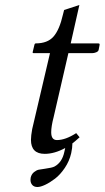

<svg xmlns="http://www.w3.org/2000/svg" viewBox="-20 -604 419 769"><path d="M129.9 145Q116.7 145 109.4 137Q102.1 128.9 102.1 116.2Q102.1 114.7 102.5 111.6Q103 108.4 103 106.9Q106.4 93.3 116.2 85.4Q126 77.6 135 75.7Q144 73.7 160.2 71.8Q189 67.9 198.2 63Q229 46.4 237.8 3.9L241.2 -11.2Q198.2 12.2 159.2 12.2Q104 12.2 104 -43.9Q104 -60.1 108.9 -86.9L180.2 -391.1H115.2Q112.8 -391.1 111.6 -392.1Q110.4 -393.1 110.8 -395L118.2 -425.8Q119.6 -430.2 123 -430.2Q170.4 -430.2 194.3 -457.5Q218.3 -484.9 231.9 -544.9L236.8 -564L297.9 -584L263.2 -430.2H373Q377 -430.2 378.9 -428.2V-423.8L375 -403.8Q373.5 -397.9 365.2 -394.5Q356.9 -391.1 349.1 -391.1H253.9L194.8 -134.8Q185.1 -97.7 185.1 -74.2Q185.1 -43 208 -43Q242.2 -43 285.2 -70.8L298.8 -54.2Q277.8 -35.2 270 -29.8Q270 -12.2 265.1 9.8Q257.8 41.5 239.5 68.6Q221.2 95.7 200.4 111.6Q179.7 127.4 160.9 136.2Q142.1 145 129.9 145Z"/></svg>

Font: Common Serif SemiBold
Style: Italic
Weight: 600
Italic angle: -12°
Designer: Philipp H. Poll, Khaled Hosny
Foundry: Stefan Peev, Context Ltd.
Version: Version 1.026